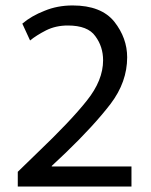

<svg xmlns="http://www.w3.org/2000/svg" viewBox="-20 -681 553 701"><path d="M460 0H44.9V-53.7L114.3 -121.1C196.9 -199.9 257.8 -264 296.9 -313.5C336.6 -363 356.4 -412.1 356.4 -460.9C356.4 -494.1 347 -523.4 328.1 -548.8C309.9 -574.9 276.4 -587.9 227.5 -587.9C198.2 -587.9 171.9 -582 148.4 -570.3C124.3 -557.9 104.8 -545.6 89.8 -533.2L61.5 -594.7C83.7 -613.6 110.7 -629.2 142.6 -641.6C173.8 -654.6 208 -661.1 245.1 -661.1C314.8 -661.1 365.6 -641.3 397.5 -601.6C428.7 -561.8 444.3 -518.6 444.3 -471.7C444.3 -411.8 424.2 -355.1 383.8 -301.8C342.8 -248.4 288.1 -188.8 219.7 -123L168.9 -75.2V-73.2H460Z"/></svg>

Font: ImmaginiFont
Style: Regular
Weight: 400
Version: Version 1.0